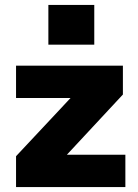

<svg xmlns="http://www.w3.org/2000/svg" viewBox="-20 -758 559 778"><path d="M251 -131H488V0H45V-125L266 -361H45V-492H478V-375ZM176 -738H362V-577H176Z"/></svg>

Font: wassup Sans
Style: Black
Weight: 900
Version: Version 2.001